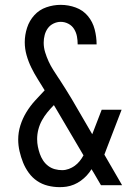

<svg xmlns="http://www.w3.org/2000/svg" viewBox="-20 -763 540 791"><path d="M226 8Q201 8 177 2Q153 -4 133 -17.5Q113 -31 98.5 -51Q84 -71 75 -93.5Q66 -116 60.5 -140Q55 -164 55 -188Q55 -218 64 -246.5Q73 -275 88.5 -300.5Q104 -326 124 -348Q144 -370 164 -391Q150 -414 135.5 -437Q121 -460 109 -484.5Q97 -509 89.5 -535.5Q82 -562 82 -589Q82 -619 91.5 -648.5Q101 -678 121.5 -700.5Q142 -723 171 -733Q200 -743 230 -743Q262 -743 292 -732Q322 -721 342 -697Q362 -673 370 -642Q378 -611 378 -580H300Q300 -597 297 -613Q294 -629 285.5 -643Q277 -657 262 -665Q247 -673 230 -673Q215 -673 200.5 -666Q186 -659 177 -646.5Q168 -634 164 -618.5Q160 -603 160 -587Q160 -567 166 -547.5Q172 -528 180.5 -509.5Q189 -491 200 -474Q211 -457 222 -440L223 -439Q237 -418 249.5 -397.5Q262 -377 275 -356L360 -210L399 -311H481L421 -155Q418 -148 415.5 -140.5Q413 -133 410 -126L483 0H396L365 -53L357 -66Q340 -38 313 -18.5Q286 1 254 6Q247 7 240 7.5Q233 8 226 8ZM236 -62Q250 -62 263.5 -67Q277 -72 288 -80Q299 -88 308 -99Q317 -110 324 -123L208 -320Q206 -323 205 -325Q204 -327 202 -330Q188 -316 175 -300Q162 -284 152.5 -266.5Q143 -249 138 -229.5Q133 -210 133 -190Q133 -174 136 -159Q139 -144 144 -129.5Q149 -115 157.5 -102Q166 -89 178.5 -79.5Q191 -70 206 -66Q221 -62 236 -62Z"/></svg>

Font: Iosevka Fuck
Style: Regular
Weight: 400
Monospace: yes
Designer: Belleve Invis
Foundry: Belleve Invis
Version: Version 28.0.7; ttfautohint (v1.8.3)